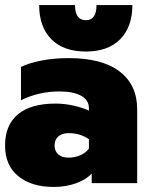

<svg xmlns="http://www.w3.org/2000/svg" viewBox="-30 -725 628 760"><path d="M125 -705H267Q267 -645 310 -645Q352 -645 352 -705H494Q494 -619 446 -570Q398 -521 310 -521Q221 -521 173 -570Q125 -619 125 -705ZM-10 -149Q-10 -230 41 -272.5Q92 -315 190 -315Q225 -315 261 -307Q297 -299 322 -287V-296Q322 -329 291 -346Q260 -363 205 -363Q123 -363 53 -328V-460Q85 -476 135 -485.5Q185 -495 242 -495Q374 -495 443.5 -442Q513 -389 513 -292V0H333V-38Q311 -14 271 0.5Q231 15 182 15Q95 15 42.5 -27.5Q-10 -70 -10 -149ZM322 -137V-174Q287 -198 242 -198Q216 -198 201 -185Q186 -172 186 -149Q186 -127 200.5 -114Q215 -101 241 -101Q267 -101 289 -111Q311 -121 322 -137Z"/></svg>

Font: Readiness ExtraBold
Style: Regular
Weight: 800
Designer: Katatrad Team
Foundry: CadsonDemak
Version: Version 1.00;January 16, 2020;FontCreator 12.0.0.2550 64-bit